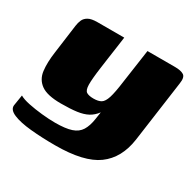

<svg xmlns="http://www.w3.org/2000/svg" viewBox="-124 -527 777 766"><g transform="rotate(30 265.0 -144.0)"><path d="M217 111Q155 111 103.5 106Q52 101 22.5 88.5Q-7 76 -5 55L3 5Q18 14 47 20Q76 26 109.5 29.5Q143 33 171 33Q219 33 246 24Q273 15 286 -6Q299 -27 304 -61L309 -94Q294 -74 274.5 -63.5Q255 -53 226 -49Q197 -45 153 -45Q90 -45 61.5 -65.5Q33 -86 28.5 -123Q24 -160 31 -209L49 -343Q51 -358 56.5 -370.5Q62 -383 76 -391Q90 -399 118 -399H241Q237 -373 235 -355.5Q233 -338 230.5 -324Q228 -310 226 -292.5Q224 -275 220 -249Q212 -192 212.5 -166Q213 -140 224 -133.5Q235 -127 256 -127Q278 -127 290.5 -134.5Q303 -142 311 -167Q319 -192 326 -246L348 -399H475Q502 -399 515.5 -390.5Q529 -382 524 -351L485 -70Q472 21 410.5 66Q349 111 217 111Z"/></g></svg>

Font: Genos Thin ExtraBold
Style: Italic
Weight: 800
Italic angle: -8°
Version: Version 1.010